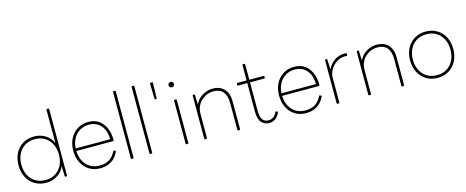

<svg xmlns="http://www.w3.org/2000/svg" viewBox="-39 -1395 4977 2051"><g transform="rotate(-15 2449.0 -370.0)"><path d="M286 10Q213 10 158.5 -23Q104 -56 74.5 -114Q45 -172 45 -246Q45 -320 74.5 -378Q104 -436 158.5 -469Q213 -502 286 -502Q352 -502 408 -467.5Q464 -433 487 -375V-742Q487 -750 495 -750H509Q517 -750 517 -742V-8Q517 0 509 0H500Q492 0 492 -8L487 -118Q464 -60 408 -25Q352 10 286 10ZM284 -20Q346 -20 392.5 -48Q439 -76 465.5 -127Q492 -178 492 -246Q492 -314 465.5 -365Q439 -416 392.5 -444Q346 -472 284 -472Q223 -472 176 -444Q129 -416 102.5 -365Q76 -314 76 -246Q76 -178 102.5 -127Q129 -76 176 -48Q223 -20 284 -20Z M882 10Q812 10 759.5 -23.5Q707 -57 678.5 -115Q650 -173 650 -246Q650 -320 679.5 -377.5Q709 -435 761.5 -468.5Q814 -502 883 -502Q953 -502 1000 -468.5Q1047 -435 1071.5 -377Q1096 -319 1096 -243Q1096 -235 1088 -235H681Q683 -170 709 -121.5Q735 -73 779.5 -46.5Q824 -20 882 -20Q952 -20 994.5 -49.5Q1037 -79 1062 -131Q1065 -139 1072 -135L1083 -131Q1091 -128 1088 -121Q1029 10 882 10ZM883 -472Q827 -472 782.5 -446Q738 -420 711.5 -373Q685 -326 681 -263H1063Q1063 -324 1041.5 -371Q1020 -418 980 -445Q940 -472 883 -472Z M1231 0Q1223 0 1223 -8V-742Q1223 -750 1231 -750H1245Q1253 -750 1253 -742V-8Q1253 0 1245 0Z M1437 0Q1429 0 1429 -8V-742Q1429 -750 1437 -750H1451Q1459 -750 1459 -742V-8Q1459 0 1451 0Z M1638 -550Q1632 -550 1632 -556L1628 -728Q1628 -734 1634 -734H1654Q1660 -734 1660 -728L1656 -556Q1656 -550 1650 -550Z M1844 -628Q1831 -628 1822.5 -636.5Q1814 -645 1814 -658Q1814 -671 1822.5 -679Q1831 -687 1844 -687Q1857 -687 1865.5 -679Q1874 -671 1874 -658Q1874 -645 1865.5 -636.5Q1857 -628 1844 -628ZM1837 0Q1829 0 1829 -8V-484Q1829 -492 1837 -492H1851Q1859 -492 1859 -484V-8Q1859 0 1851 0Z M2043 0Q2035 0 2035 -8V-484Q2035 -492 2043 -492H2052Q2060 -492 2060 -484L2064 -377Q2081 -418 2113 -446Q2145 -474 2183 -488Q2221 -502 2258 -502Q2339 -502 2385 -453.5Q2431 -405 2431 -319V-8Q2431 0 2423 0H2409Q2401 0 2401 -8V-305Q2401 -386 2365.5 -429Q2330 -472 2255 -472Q2225 -472 2192 -460Q2159 -448 2130 -423.5Q2101 -399 2083 -361Q2065 -323 2065 -270V-8Q2065 0 2057 0Z M2751 10Q2699 10 2666 -26.5Q2633 -63 2633 -149V-463H2532Q2524 -463 2524 -471V-484Q2524 -492 2532 -492H2633V-662Q2633 -670 2641 -670H2655Q2663 -670 2663 -662V-492H2820Q2828 -492 2828 -484V-471Q2828 -463 2820 -463H2663V-154Q2663 -82 2685 -51Q2707 -20 2751 -20Q2780 -20 2803.5 -36Q2827 -52 2843 -87Q2846 -93 2853 -91L2864 -87Q2872 -84 2868 -75Q2848 -30 2818 -10Q2788 10 2751 10Z M3158 10Q3088 10 3035.5 -23.5Q2983 -57 2954.5 -115Q2926 -173 2926 -246Q2926 -320 2955.5 -377.5Q2985 -435 3037.5 -468.5Q3090 -502 3159 -502Q3229 -502 3276 -468.5Q3323 -435 3347.5 -377Q3372 -319 3372 -243Q3372 -235 3364 -235H2957Q2959 -170 2985 -121.5Q3011 -73 3055.5 -46.5Q3100 -20 3158 -20Q3228 -20 3270.5 -49.5Q3313 -79 3338 -131Q3341 -139 3348 -135L3359 -131Q3367 -128 3364 -121Q3305 10 3158 10ZM3159 -472Q3103 -472 3058.5 -446Q3014 -420 2987.5 -373Q2961 -326 2957 -263H3339Q3339 -324 3317.5 -371Q3296 -418 3256 -445Q3216 -472 3159 -472Z M3507 0Q3499 0 3499 -8V-484Q3499 -492 3507 -492H3516Q3524 -492 3524 -484L3529 -375Q3557 -432 3605 -465.5Q3653 -499 3715 -499Q3729 -499 3734 -498Q3741 -497 3741 -490V-476Q3741 -466 3733 -468Q3727 -469 3712 -469Q3664 -469 3622.5 -442.5Q3581 -416 3555 -373Q3529 -330 3529 -280V-8Q3529 0 3521 0Z M3857 0Q3849 0 3849 -8V-484Q3849 -492 3857 -492H3866Q3874 -492 3874 -484L3878 -377Q3895 -418 3927 -446Q3959 -474 3997 -488Q4035 -502 4072 -502Q4153 -502 4199 -453.5Q4245 -405 4245 -319V-8Q4245 0 4237 0H4223Q4215 0 4215 -8V-305Q4215 -386 4179.5 -429Q4144 -472 4069 -472Q4039 -472 4006 -460Q3973 -448 3944 -423.5Q3915 -399 3897 -361Q3879 -323 3879 -270V-8Q3879 0 3871 0Z M4614 10Q4542 10 4488.5 -23.5Q4435 -57 4405 -115Q4375 -173 4375 -246Q4375 -320 4405 -377.5Q4435 -435 4488.5 -468.5Q4542 -502 4614 -502Q4686 -502 4740 -468.5Q4794 -435 4823.5 -377.5Q4853 -320 4853 -246Q4853 -173 4823.5 -115Q4794 -57 4740 -23.5Q4686 10 4614 10ZM4614 -20Q4676 -20 4722.5 -48Q4769 -76 4795.5 -127Q4822 -178 4822 -246Q4822 -314 4795.5 -365Q4769 -416 4722.5 -444Q4676 -472 4614 -472Q4553 -472 4506 -444Q4459 -416 4432.5 -365Q4406 -314 4406 -246Q4406 -178 4432.5 -127Q4459 -76 4506 -48Q4553 -20 4614 -20Z"/></g></svg>

Font: LINE Seed Sans Thin
Style: Regular
Weight: 250
Designer: LINE VX Design & Dalton Maag Ltd & Sandoll Inc
Foundry: Dalton Maag Ltd
Version: Version 1.003